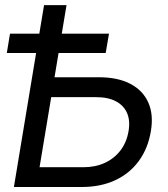

<svg xmlns="http://www.w3.org/2000/svg" viewBox="-20 -748 672 768"><path d="M174.3 -439H375Q451.2 -439 501.5 -412.6Q551.8 -386.2 573.2 -337.9Q594.7 -289.6 583.5 -223.6Q572.3 -154.8 535.6 -104.5Q499 -54.2 440.9 -27.1Q382.8 0 306.6 0H35.6L156.2 -727.5H246.1L138.2 -79.1H313.5Q361.8 -79.1 399.7 -96.7Q437.5 -114.3 462.2 -146.7Q486.8 -179.2 494.1 -223.1Q501.5 -265.1 488.3 -295.7Q475.1 -326.2 443.6 -342.8Q412.1 -359.4 364.3 -359.4H161.6ZM7.3 -536.1 20 -613.3H416L402.8 -536.1Z"/></svg>

Font: Inter 24pt
Style: Italic
Weight: 400
Italic angle: -9.3988°
Designer: Rasmus Andersson
Foundry: rsms
Version: Version 4.001;git-66647c0bb